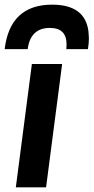

<svg xmlns="http://www.w3.org/2000/svg" viewBox="-57 -805 402 825"><path d="M0 0ZM141 0H11L80 -530H210ZM321 -594H228L229 -615Q229 -685 157 -685Q74 -685 62 -594H-37Q-14 -785 167 -785Q308 -785 323 -671L325 -642Q325 -620 321 -594Z"/></svg>

Font: Tanohe Sans SemiBold
Style: Italic
Weight: 600
Designer: Village Type and Design LLC & Cristiano Sobral
Foundry: Cooper Hewitt Smithsonian Design Museum
Version: Version 1.00;September 29, 2021;FontCreator 13.0.0.2655 64-b